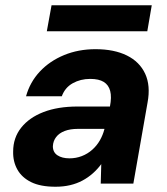

<svg xmlns="http://www.w3.org/2000/svg" viewBox="-20 -698 636 730"><path d="M191 12Q134 12 98.5 -5.5Q63 -23 46 -53.5Q29 -84 30 -122Q30 -174 60.5 -212.5Q91 -251 145.5 -272Q200 -293 275 -293H398Q405 -329 399 -352Q393 -375 374.5 -386.5Q356 -398 323 -398Q286 -398 256.5 -381.5Q227 -365 215 -332H79Q94 -386 131.5 -426Q169 -466 223.5 -488.5Q278 -511 343 -511Q414 -511 462.5 -487Q511 -463 532 -417.5Q553 -372 541 -308L487 0H363L365 -74Q351 -55 333 -39Q315 -23 293.5 -11.5Q272 0 246.5 6Q221 12 191 12ZM244 -96Q269 -96 291 -104.5Q313 -113 330.5 -128.5Q348 -144 359.5 -164Q371 -184 377 -207V-208H276Q247 -208 226 -200Q205 -192 193.5 -177Q182 -162 181 -142Q181 -119 198.5 -107.5Q216 -96 244 -96ZM158 -579 176 -678H557L540 -579Z"/></svg>

Font: DM Sans 20pt ExtraBold
Style: Italic
Weight: 800
Italic angle: -10°
Version: Version 4.004;gftools[0.9.30]